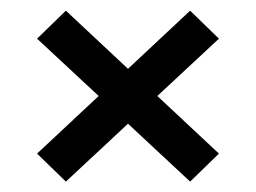

<svg xmlns="http://www.w3.org/2000/svg" viewBox="-20 -557 480 360"><path d="M103.5 -216.5 49.5 -269 165 -377 49.5 -484.5 103.5 -537 220 -428 336.5 -537 390.5 -484.5 275 -377 390.5 -269 336.5 -216.5 220 -325Z"/></svg>

Font: Big Shoulders Text Thin SemiBold
Style: Regular
Weight: 600
Version: Version 2.002